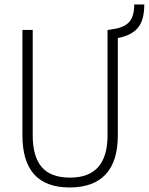

<svg xmlns="http://www.w3.org/2000/svg" viewBox="-20 -827 664 857"><path d="M291 9.8Q80.1 9.8 80.1 -222.7V-693.4H126V-222.7Q126 -128.9 166 -81.5Q206.1 -34.2 293 -34.2Q460 -34.2 460 -222.7V-693.4H462.9L492.2 -698.2Q537.6 -706.1 558.3 -730.7Q579.1 -755.4 579.1 -807.1H624Q624 -737.3 595.7 -703.1Q567.4 -668.9 505.9 -657.2V-222.7Q505.9 -106.4 451.2 -48.3Q396.5 9.8 291 9.8Z"/></svg>

Font: Cascadia Code ExtraLight
Style: Regular
Weight: 200
Monospace: yes
Designer: Aaron Bell
Foundry: Saja Typeworks
Version: Version 2407.024; ttfautohint (v1.8.4)